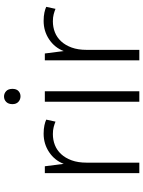

<svg xmlns="http://www.w3.org/2000/svg" viewBox="101 -814 713 955"><g transform="rotate(-90 457.5 -336.5)"><path d="M74 0V-470H108L120 -376Q137 -421 178 -448.5Q219 -476 270 -476Q294 -476 312 -472Q330 -468 340 -463L330 -417Q318 -422 303 -426Q288 -430 268 -430Q239 -430 213.5 -420Q188 -410 168.5 -389Q149 -368 137.5 -336.5Q126 -305 126 -262V0Z M429 0V-470H481V0ZM456 -591Q440 -591 428.5 -601.5Q417 -612 417 -631Q417 -651 428 -662Q439 -673 455 -673Q470 -673 481.5 -662.5Q493 -652 493 -631Q493 -611 482 -601Q471 -591 456 -591Z M635 0V-470H669L681 -376Q698 -421 739 -448.5Q780 -476 831 -476Q855 -476 873 -472Q891 -468 901 -463L891 -417Q879 -422 864 -426Q849 -430 829 -430Q800 -430 774.5 -420Q749 -410 729.5 -389Q710 -368 698.5 -336.5Q687 -305 687 -262V0Z"/></g></svg>

Font: Mukta ExtraLight
Style: Regular
Weight: 275
Designer: Girish Dalvi and Yashodeep Gholap
Foundry: Ek Type
Version: Version 2.538;PS 1.002;hotconv 16.6.51;makeotf.lib2.5.65220;